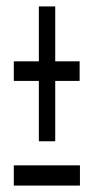

<svg xmlns="http://www.w3.org/2000/svg" viewBox="-20 -595 290 598"><path d="M101 -155H152V-343H228V-404H152V-575H101V-404H23V-343H101ZM23 -17H229V-80H23Z"/></svg>

Font: Inconsolata UltraCondensed Thin
Style: Regular
Weight: 100
Width: 1
Monospace: yes
Designer: Raph Levien, Cyreal, Brenton Simpson
Foundry: Raph Levien, Cyreal, Google
Version: Version 3.100